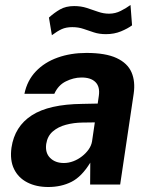

<svg xmlns="http://www.w3.org/2000/svg" viewBox="-20 -739 606 769"><path d="M173.2 10Q124.9 10 89.1 -8.5Q53.3 -26.9 36.2 -62.1Q19.1 -97.3 26 -147.8Q38.7 -232.8 107.4 -277.1Q176 -321.5 309.5 -322.9L371.3 -324.2L375.8 -354.9Q381.2 -391.7 362.1 -410.4Q343 -429.2 304.7 -428.5Q274.5 -428.2 243.9 -413.1Q213.2 -398.1 197.5 -363.2H77.8Q88.7 -416.5 123.6 -453.1Q158.4 -489.7 210.8 -508.3Q263.1 -527 326.2 -527Q403.1 -527 447 -506.5Q490.9 -486 506.8 -449.3Q522.6 -412.6 515.4 -363.5L461.3 0H341L341.6 -87.6Q307.3 -31.4 266.3 -10.7Q225.2 10 173.2 10ZM235.7 -86.1Q254.8 -86.1 273.6 -93.2Q292.4 -100.3 308.2 -112.7Q324.1 -125 335 -140.4Q345.8 -155.8 348.6 -172.5L359.8 -248.8L309.9 -248.1Q275.5 -247.7 244.1 -239.3Q212.8 -231 191.4 -212.5Q170 -194.1 165.1 -162.5Q160.3 -126.6 180.9 -106.4Q201.4 -86.1 235.7 -86.1ZM187.8 -598 176 -668.6Q197.2 -687.9 220.5 -701.3Q243.8 -714.7 277.3 -714.7Q304.4 -714.7 327.9 -707.1Q351.3 -699.5 373 -691.8Q394.7 -684.2 416.8 -684.2Q441.8 -684.2 463.9 -695.5Q485.9 -706.7 502.7 -719L508.9 -637.5Q491.9 -624.8 464.7 -613.5Q437.4 -602.2 404.6 -602.2Q377.4 -602.2 356.3 -609.2Q335.2 -616.2 314.7 -623.2Q294.1 -630.3 269.4 -630.3Q244.9 -630.3 227.2 -622.3Q209.6 -614.3 187.8 -598Z"/></svg>

Font: Public Sans Thin
Style: Italic
Weight: 100
Italic angle: -8°
Designer: The Public Sans project authors (U.S. Web Design System). Libre Franklin designed by Pablo Impallari and Rodrigo Fuenzal
Version: Version 2.000